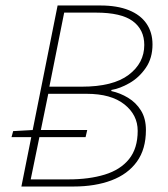

<svg xmlns="http://www.w3.org/2000/svg" viewBox="-20 -680 614 700"><path d="M58 0 190 -660H346Q407 -660 449.5 -643Q492 -626 514 -594Q536 -562 536 -518Q536 -468 511.5 -432.5Q487 -397 452 -377Q417 -357 386 -352V-348Q418 -341 447 -323.5Q476 -306 494 -277Q512 -248 512 -206Q512 -136 479 -90.5Q446 -45 386.5 -22.5Q327 0 248 0ZM22 -180 28 -202 100 -206H298L292 -180ZM92 -26H230Q305 -26 362 -43.5Q419 -61 450.5 -100Q482 -139 482 -203Q482 -261 433.5 -299.5Q385 -338 296 -338H156ZM160 -364H278Q392 -364 449 -407Q506 -450 506 -516Q506 -572 464 -603Q422 -634 330 -634H214Z"/></svg>

Font: Source Sans 3 VF
Style: Italic
Weight: 200
Italic angle: -11°
Designer: Paul D. Hunt
Foundry: Adobe Systems Incorporated
Version: Version 3.042;hotconv 1.0.118;makeotfexe 2.5.65603